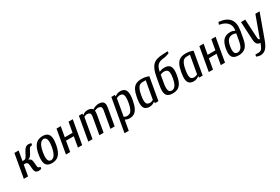

<svg xmlns="http://www.w3.org/2000/svg" viewBox="102 -2016 5159 3533"><g transform="rotate(-30 2681.5 -250.0)"><path d="M378 10Q337 10 317 -12Q297 -34 293 -75L284 -170Q282 -200 267 -215Q252 -230 229 -230H195L155 0H65L153 -500H243L207 -295H241Q257 -295 273 -308Q289 -321 307 -355L344 -425Q368 -469 393 -489.5Q418 -510 459 -510Q478 -510 495.5 -505Q513 -500 513 -500L506 -460Q476 -460 461.5 -450Q447 -440 439 -425L402 -355Q379 -310 359 -291.5Q339 -273 316 -267L315 -263Q341 -257 358 -238Q375 -219 379 -170L388 -75Q389 -60 400.5 -50Q412 -40 442 -40L435 0Q435 0 418 5Q401 10 378 10Z M663 10Q603 10 566 -14.5Q529 -39 518 -96Q507 -153 524 -250Q541 -348 572 -404.5Q603 -461 648.5 -485.5Q694 -510 754 -510Q814 -510 851 -485.5Q888 -461 899.5 -404.5Q911 -348 894 -250Q877 -153 845.5 -96Q814 -39 768.5 -14.5Q723 10 663 10ZM672 -45Q697 -45 722 -63Q747 -81 768.5 -125.5Q790 -170 804 -250Q818 -330 812.5 -374.5Q807 -419 788.5 -437Q770 -455 745 -455Q720 -455 695 -437Q670 -419 649 -374.5Q628 -330 614 -250Q600 -170 605 -125.5Q610 -81 628.5 -63Q647 -45 672 -45Z M960 0 1048 -500H1138L1100 -285H1265L1303 -500H1393L1305 0H1215L1253 -220H1088L1050 0Z M1435 0 1523 -500H1598L1597 -470H1602Q1625 -489 1650 -499.5Q1675 -510 1709 -510Q1743 -510 1770.5 -500.5Q1798 -491 1814 -466Q1843 -488 1880.5 -499Q1918 -510 1944 -510Q1984 -510 2013.5 -497.5Q2043 -485 2056 -452.5Q2069 -420 2058 -360L1995 0H1905L1968 -360Q1977 -413 1955.5 -431.5Q1934 -450 1904 -450Q1882 -450 1860 -444Q1838 -438 1825 -430Q1827 -419 1827 -401Q1827 -383 1823 -360L1760 0H1670L1733 -360Q1742 -413 1720.5 -431.5Q1699 -450 1669 -450Q1650 -450 1631.5 -444Q1613 -438 1600 -430L1525 0Z M2089 200 2213 -500H2288L2287 -470H2292Q2340 -510 2404 -510Q2457 -510 2489.5 -486.5Q2522 -463 2532 -406.5Q2542 -350 2524 -250Q2506 -150 2476.5 -93.5Q2447 -37 2406.5 -13.5Q2366 10 2313 10Q2283 10 2260.5 3Q2238 -4 2217 -15L2179 200ZM2293 -50Q2326 -50 2352.5 -66.5Q2379 -83 2399.5 -126.5Q2420 -170 2434 -250Q2448 -330 2443 -373.5Q2438 -417 2417.5 -433.5Q2397 -450 2364 -450Q2345 -450 2324 -444Q2303 -438 2290 -430L2227 -70Q2237 -63 2255.5 -56.5Q2274 -50 2293 -50Z M2733 10Q2681 10 2648 -13.5Q2615 -37 2605.5 -93.5Q2596 -150 2614 -250Q2632 -350 2662 -406.5Q2692 -463 2739.5 -486.5Q2787 -510 2854 -510Q2899 -510 2937 -502.5Q2975 -495 3009 -480L2925 0H2850V-30H2845Q2797 10 2733 10ZM2773 -50Q2792 -50 2813 -56.5Q2834 -63 2847 -70L2914 -450H2844Q2812 -450 2785.5 -433.5Q2759 -417 2738.5 -373.5Q2718 -330 2704 -250Q2690 -170 2694.5 -126.5Q2699 -83 2720 -66.5Q2741 -50 2773 -50Z M3228 10Q3166 10 3128.5 -12.5Q3091 -35 3080.5 -89Q3070 -143 3086 -235L3115 -400Q3130 -486 3153.5 -543.5Q3177 -601 3212 -635.5Q3247 -670 3298 -686Q3349 -702 3419 -705L3530 -710L3528 -670Q3500 -659 3466.5 -649Q3433 -639 3391 -635Q3315 -628 3273.5 -588.5Q3232 -549 3215 -455Q3239 -466 3264.5 -473Q3290 -480 3324 -480Q3382 -480 3417 -457.5Q3452 -435 3462.5 -381.5Q3473 -328 3456 -235Q3440 -143 3410 -89Q3380 -35 3335.5 -12.5Q3291 10 3228 10ZM3237 -45Q3265 -45 3289 -61.5Q3313 -78 3333 -119Q3353 -160 3366 -235Q3379 -308 3373 -348Q3367 -388 3344.5 -404Q3322 -420 3284 -420Q3262 -420 3240 -414Q3218 -408 3205 -400L3176 -235Q3163 -160 3167.5 -119Q3172 -78 3191 -61.5Q3210 -45 3237 -45Z M3673 10Q3621 10 3588 -13.5Q3555 -37 3545.5 -93.5Q3536 -150 3554 -250Q3572 -350 3602 -406.5Q3632 -463 3679.5 -486.5Q3727 -510 3794 -510Q3839 -510 3877 -502.5Q3915 -495 3949 -480L3865 0H3790V-30H3785Q3737 10 3673 10ZM3713 -50Q3732 -50 3753 -56.5Q3774 -63 3787 -70L3854 -450H3784Q3752 -450 3725.5 -433.5Q3699 -417 3678.5 -373.5Q3658 -330 3644 -250Q3630 -170 3634.5 -126.5Q3639 -83 3660 -66.5Q3681 -50 3713 -50Z M3995 0 4083 -500H4173L4135 -285H4300L4338 -500H4428L4340 0H4250L4288 -220H4123L4085 0Z M4628 10Q4534 10 4497 -40.5Q4460 -91 4482 -215Q4505 -339 4558 -389.5Q4611 -440 4697 -440Q4731 -440 4754 -433Q4777 -426 4798 -415Q4811 -488 4787 -538Q4763 -588 4712 -618Q4661 -648 4591 -660L4610 -710Q4772 -695 4839.5 -610Q4907 -525 4878 -360L4852 -215Q4830 -91 4776 -40.5Q4722 10 4628 10ZM4637 -45Q4678 -45 4711.5 -81.5Q4745 -118 4762 -215L4788 -360Q4778 -368 4759 -374Q4740 -380 4717 -380Q4661 -380 4625 -344.5Q4589 -309 4572 -215Q4561 -150 4566.5 -113Q4572 -76 4591 -60.5Q4610 -45 4637 -45Z M4977 210Q4955 210 4931.5 203.5Q4908 197 4891 190L4898 150H4968Q4993 150 5012.5 139Q5032 128 5050 97.5Q5068 67 5088 10Q5039 10 5015.5 -22Q4992 -54 4989 -110L4968 -500H5058L5079 -110Q5081 -80 5089.5 -67.5Q5098 -55 5111 -55L5273 -500H5363L5178 10Q5140 115 5092.5 162.5Q5045 210 4977 210Z"/></g></svg>

Font: Cuprum
Style: Italic
Weight: 400
Italic angle: -10°
Designer: Jovanny Lemonad
Foundry: Jovanny Lemonad
Version: Version 3.000